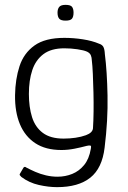

<svg xmlns="http://www.w3.org/2000/svg" viewBox="-20 -634 526 791"><path d="M42 -242Q43 -308 60.5 -361.5Q78 -415 122 -446.5Q166 -478 245 -478Q283 -478 321.5 -472Q360 -466 388 -454Q401 -450 406 -440.5Q411 -431 412 -411Q421 -341 423 -240Q425 -139 411 -26Q401 59 352 98Q303 137 215 137Q180 137 140 128Q100 119 68 95Q63 90 61.5 87.5Q60 85 62 82Q65 77 69 70Q73 63 76 58Q78 54 81.5 53.5Q85 53 88 56Q105 65 125.5 74Q146 83 169.5 88.5Q193 94 217 94Q249 94 277.5 82.5Q306 71 326.5 46Q347 21 354 -20Q354 -22 354.5 -23.5Q355 -25 355 -27Q356 -34 351 -34.5Q346 -35 337 -33Q315 -27 287.5 -21.5Q260 -16 233 -16Q168 -16 125.5 -44Q83 -72 62 -122.5Q41 -173 42 -242ZM99 -247Q99 -193 112 -151.5Q125 -110 156.5 -86.5Q188 -63 242 -63Q267 -63 291 -66.5Q315 -70 334 -77Q361 -87 363 -105Q365 -135 365.5 -174Q366 -213 365 -253.5Q364 -294 362.5 -329Q361 -364 358 -388Q358 -396 354.5 -405.5Q351 -415 339 -421Q326 -427 299 -431Q272 -435 245 -435Q191 -435 159 -411Q127 -387 113 -345Q99 -303 99 -247ZM283 -582Q283 -565 276.5 -557Q270 -549 250 -549Q231 -549 224 -557Q217 -565 217 -582Q217 -597 224 -605.5Q231 -614 250 -614Q271 -614 277 -605.5Q283 -597 283 -582Z"/></svg>

Font: Glory Light
Style: Regular
Weight: 300
Version: Version 1.011